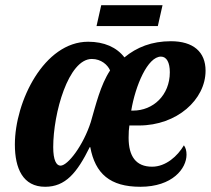

<svg xmlns="http://www.w3.org/2000/svg" viewBox="-20 -706 808 736"><path d="M350 -606H585L603 -686H368ZM153 10C231 10 275 -43 324 -142H326C345 -40 402 10 518 10C641 10 695 -60 695 -113C695 -128 692 -139 685 -149C661 -108 616 -67 563 -67C501 -67 473 -107 473 -178C473 -198 474 -212 476 -225H513C658 -225 768 -324 768 -435C768 -507 721 -548 635 -548C562 -548 504 -525 457 -486C427 -525 379 -546 318 -546C149 -546 37 -317 37 -152C37 -60 68 10 153 10ZM483 -282C499 -378 546 -489 597 -489C619 -489 631 -466 631 -429C631 -341 567 -282 490 -282ZM212 -71C196 -71 184 -92 184 -142C184 -272 242 -480 332 -480C368 -480 393 -457 402 -436C365 -380 347 -303 328 -238C299 -148 240 -71 212 -71Z"/></svg>

Font: Noto Serif Condensed Extra
Style: Italic
Weight: 800
Width: 3
Italic angle: -12°
Designer: Monotype Design Team
Foundry: Monotype Imaging Inc.
Version: Version 1.901